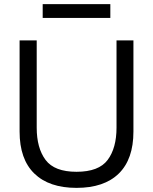

<svg xmlns="http://www.w3.org/2000/svg" viewBox="-20 -900 742 931"><path d="M187 -880H515V-813H187ZM627 -262Q627 -128 556 -58.5Q485 11 351 11Q218 11 146.5 -58.5Q75 -128 75 -262V-704H158V-281Q158 -182 201 -124.5Q244 -67 351 -67Q459 -67 502 -124.5Q545 -182 545 -281V-704H627Z"/></svg>

Font: CBA Beacon Sans
Style: Regular
Weight: 400
Designer: Wei Huang
Foundry: Wei Huang
Version: Version 1.002